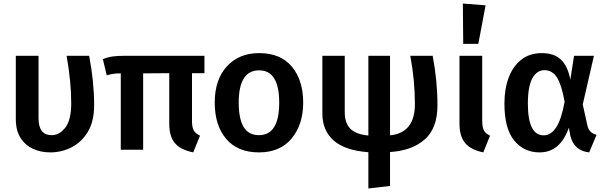

<svg xmlns="http://www.w3.org/2000/svg" viewBox="-20 -843 3412 1081"><path d="M263 15Q209 15 165 -5.5Q121 -26 95 -67.5Q69 -109 69 -173V-529H197V-177Q197 -82 271 -82Q315 -82 348 -125Q381 -168 381 -262Q381 -382 355 -529H482Q510 -382 510 -251Q510 -160 475 -101.5Q440 -43 383.5 -14Q327 15 263 15Z M1068 15Q995 0 964 -38Q933 -76 933 -145V-431L786 -430V0H660V-430Q635 -430 618.5 -427.5Q602 -425 581 -419L559 -510Q586 -521 613.5 -525Q641 -529 688 -529H1131V-431H1061V-161Q1061 -126 1071 -108.5Q1081 -91 1106 -79Z M1438 15Q1318 15 1253.5 -61Q1189 -137 1189 -265Q1189 -395 1257.5 -469.5Q1326 -544 1439 -544Q1560 -544 1623.5 -467.5Q1687 -391 1687 -265Q1687 -142 1622 -63.5Q1557 15 1438 15ZM1438 -82Q1552 -82 1552 -265Q1552 -447 1439 -447Q1324 -447 1324 -265Q1324 -175 1351.5 -128.5Q1379 -82 1438 -82Z M2054 218V14Q1921 4 1858 -52.5Q1795 -109 1795 -203V-529H1921V-211Q1921 -149 1953.5 -117.5Q1986 -86 2054 -80V-529H2176V-81Q2316 -95 2316 -257Q2316 -390 2290 -529H2416Q2443 -387 2443 -251Q2443 -121 2371.5 -58Q2300 5 2176 13V204Z M2701 15Q2629 0 2598 -38.5Q2567 -77 2567 -146V-529H2695V-162Q2695 -127 2704.5 -109Q2714 -91 2739 -79ZM2673 -596H2588L2586 -823L2714 -813Z M3297 15Q3212 6 3191 -79L3183 -124Q3158 -55 3117.5 -20Q3077 15 3018 15Q2930 15 2875 -52Q2820 -119 2820 -260Q2820 -342 2844 -406Q2868 -470 2915 -507Q2962 -544 3031 -544Q3101 -544 3139.5 -506Q3178 -468 3191 -394L3212 -529H3324L3261 -255L3287 -137Q3296 -94 3339 -84ZM3041 -81Q3081 -81 3110.5 -124.5Q3140 -168 3159 -270Q3142 -365 3116 -406.5Q3090 -448 3045 -448Q3003 -448 2977.5 -402.5Q2952 -357 2952 -260Q2952 -81 3041 -81Z"/></svg>

Font: Trujillo Medium
Style: Regular
Weight: 500
Designer: Fira Sans original fonts by bBox Type GmbH, Carrois Corporate GbR, & Edenspiekermann AG / Changes by Cristiano Sobral
Foundry: Fira Sans original fonts by bBox Type GmbH, Carrois Corporate GbR, & Edenspiekermann AG / Changes by Cristiano Sobral
Version: Version 4.301;October 17, 2021;FontCreator 14.0.0.2814 64-bi